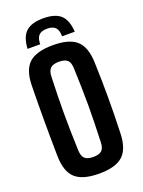

<svg xmlns="http://www.w3.org/2000/svg" viewBox="-180 -1060 855 1150"><g transform="rotate(-20 247.5 -485.5)"><path d="M246.9 9.1Q141.3 9.1 94.7 -33.4Q48 -75.9 45.9 -174.3Q44.9 -236.6 44.4 -292.2Q43.9 -347.7 43.9 -401Q43.9 -454.4 44.4 -509.7Q44.9 -565.1 45.9 -626.3Q48 -724.5 94.7 -766.8Q141.3 -809.1 246.9 -809.1Q350.9 -809.1 397.5 -766.8Q444.1 -724.5 447.1 -626.3Q449.3 -564.7 450.3 -509.4Q451.2 -454 451.2 -400.5Q451.2 -346.9 450.3 -291.6Q449.3 -236.3 447.1 -174.3Q444.1 -75.9 397.5 -33.4Q350.9 9.1 246.9 9.1ZM246.9 -96.8Q285.4 -96.8 301.7 -112.9Q317.9 -129 318.4 -167.9Q320.8 -229.6 322.1 -287Q323.5 -344.3 323.5 -400.2Q323.5 -456.2 322.1 -513.8Q320.8 -571.4 318.4 -632.7Q317.9 -671.3 301.7 -687.3Q285.4 -703.4 246.9 -703.4Q208.8 -703.4 192.2 -687.3Q175.6 -671.3 174.6 -632.7Q172.2 -571.9 171.1 -514.6Q169.9 -457.2 169.9 -401.3Q169.9 -345.3 171.1 -287.7Q172.2 -230.1 174.6 -167.9Q175.6 -129 192.2 -112.9Q208.8 -96.8 246.9 -96.8ZM247.7 -980.1Q323.2 -980.1 358.5 -947.2Q393.8 -914.2 398.1 -840H317.5Q317.4 -878.5 301 -896.1Q284.6 -913.8 247.7 -913.8Q210.4 -913.8 194.3 -895.9Q178.2 -878.1 177.9 -840H97.2Q101.2 -914.3 136.5 -947.2Q171.9 -980.1 247.7 -980.1Z"/></g></svg>

Font: Big Shoulders Text SC Thin
Style: Regular
Weight: 100
Designer: Patric King
Foundry: XO Type Co
Version: Version 2.002